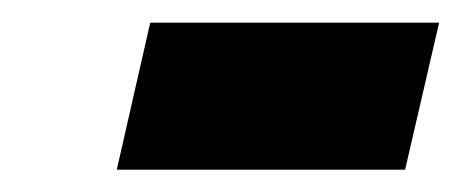

<svg xmlns="http://www.w3.org/2000/svg" viewBox="-20 -341 411 171"><path d="M340.8 -189.9H84L113.8 -320.8H371.1Z"/></svg>

Font: Perun
Style: Bold Italic
Weight: 700
Italic angle: -12°
Foundry: Copyright (c) Stefan Peev, Context Ltd, 2016
Version: Version 001.000